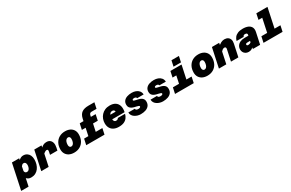

<svg xmlns="http://www.w3.org/2000/svg" viewBox="185 -2764 7370 4867"><g transform="rotate(-30 3870.5 -330.5)"><path d="M429 -575Q494 -575 539 -545.5Q584 -516 607.5 -465Q631 -414 631 -347Q631 -275 612 -210.5Q593 -146 555.5 -95.5Q518 -45 463 -16.5Q408 12 336 12Q288 12 257.5 -3.5Q227 -19 204 -44L157 179H-59L98 -563H309L302 -517Q329 -544 361.5 -559.5Q394 -575 429 -575ZM311 -163Q346 -163 367.5 -187Q389 -211 399.5 -245Q410 -279 410 -309Q410 -338 402 -358.5Q394 -379 379 -389.5Q364 -400 343 -400Q316 -400 299.5 -385Q283 -370 268 -350L244 -228Q247 -198 263.5 -180.5Q280 -163 311 -163Z M1031 -247 1048 -328Q1055 -361 1048.5 -379Q1042 -397 1015 -397Q995 -397 964 -379Q933 -361 895 -320L907 -462Q942 -496 970.5 -521.5Q999 -547 1033 -561Q1067 -575 1115 -575Q1174 -575 1213 -544.5Q1252 -514 1266 -458.5Q1280 -403 1264 -328L1247 -247ZM632 0 752 -563H963L952 -490L848 0Z M1595 12Q1514 12 1453.5 -17.5Q1393 -47 1359.5 -101.5Q1326 -156 1326 -230Q1326 -334 1367 -411.5Q1408 -489 1482.5 -532Q1557 -575 1655 -575Q1736 -575 1796.5 -545.5Q1857 -516 1890 -462Q1923 -408 1923 -334Q1923 -230 1882 -152Q1841 -74 1767 -31Q1693 12 1595 12ZM1605 -160Q1634 -160 1656 -180.5Q1678 -201 1691 -238Q1704 -275 1705 -325Q1706 -360 1690 -381.5Q1674 -403 1645 -403Q1616 -403 1593 -382.5Q1570 -362 1557 -325.5Q1544 -289 1544 -239Q1544 -215 1551.5 -197.5Q1559 -180 1572.5 -170Q1586 -160 1605 -160Z M2073 0 2207 -628Q2231 -740 2300.5 -790Q2370 -840 2496 -840H2672L2635 -668H2491Q2458 -668 2441.5 -651.5Q2425 -635 2419 -608L2289 0ZM2046 -391 2083 -563H2549L2512 -391ZM1948 0 1985 -172H2520L2483 0Z M2901 12Q2821 12 2760 -17Q2699 -46 2665 -103.5Q2631 -161 2631 -245Q2631 -308 2653 -367Q2675 -426 2717.5 -473Q2760 -520 2821.5 -547.5Q2883 -575 2963 -575Q3061 -575 3123 -535Q3185 -495 3208 -420Q3231 -345 3209 -239H2786L2814 -363L3018 -364Q3020 -390 3002.5 -407.5Q2985 -425 2953 -425Q2913 -425 2890 -402.5Q2867 -380 2857 -339Q2847 -298 2847 -242Q2847 -218 2855.5 -199Q2864 -180 2879.5 -169Q2895 -158 2915 -158Q2945 -158 2962.5 -169Q2980 -180 2987 -198H3199Q3184 -139 3149.5 -91Q3115 -43 3055 -15.5Q2995 12 2901 12Z M3544 12Q3498 12 3452.5 -1Q3407 -14 3369.5 -39Q3332 -64 3309.5 -100.5Q3287 -137 3287 -185H3475Q3478 -160 3496 -147Q3514 -134 3553 -134Q3582 -134 3601.5 -144Q3621 -154 3621 -171Q3621 -187 3600.5 -196Q3580 -205 3548 -211.5Q3516 -218 3480 -227.5Q3444 -237 3411.5 -254.5Q3379 -272 3358.5 -302Q3338 -332 3338 -380Q3338 -445 3372.5 -488.5Q3407 -532 3468 -553.5Q3529 -575 3607 -575Q3670 -575 3724 -555Q3778 -535 3813 -493.5Q3848 -452 3852 -387H3664Q3659 -407 3642 -418Q3625 -429 3598 -429Q3570 -429 3555 -420Q3540 -411 3540 -397Q3540 -382 3560.5 -374Q3581 -366 3613 -360Q3645 -354 3681.5 -345Q3718 -336 3750 -319Q3782 -302 3802.5 -272.5Q3823 -243 3823 -194Q3823 -124 3787.5 -78.5Q3752 -33 3689 -10.5Q3626 12 3544 12Z M4194 12Q4148 12 4102.5 -1Q4057 -14 4019.5 -39Q3982 -64 3959.5 -100.5Q3937 -137 3937 -185H4125Q4128 -160 4146 -147Q4164 -134 4203 -134Q4232 -134 4251.5 -144Q4271 -154 4271 -171Q4271 -187 4250.5 -196Q4230 -205 4198 -211.5Q4166 -218 4130 -227.5Q4094 -237 4061.5 -254.5Q4029 -272 4008.5 -302Q3988 -332 3988 -380Q3988 -445 4022.5 -488.5Q4057 -532 4118 -553.5Q4179 -575 4257 -575Q4320 -575 4374 -555Q4428 -535 4463 -493.5Q4498 -452 4502 -387H4314Q4309 -407 4292 -418Q4275 -429 4248 -429Q4220 -429 4205 -420Q4190 -411 4190 -397Q4190 -382 4210.5 -374Q4231 -366 4263 -360Q4295 -354 4331.5 -345Q4368 -336 4400 -319Q4432 -302 4452.5 -272.5Q4473 -243 4473 -194Q4473 -124 4437.5 -78.5Q4402 -33 4339 -10.5Q4276 12 4194 12Z M4727 0 4847 -563H5063L4943 0ZM4547 0 4584 -172H5132L5095 0ZM4700 -391 4737 -563H4955L4918 -391ZM4860 -617 4896 -785H5114L5078 -617Z M5495 12Q5414 12 5353.5 -17.5Q5293 -47 5259.5 -101.5Q5226 -156 5226 -230Q5226 -334 5267 -411.5Q5308 -489 5382.5 -532Q5457 -575 5555 -575Q5636 -575 5696.5 -545.5Q5757 -516 5790 -462Q5823 -408 5823 -334Q5823 -230 5782 -152Q5741 -74 5667 -31Q5593 12 5495 12ZM5505 -160Q5534 -160 5556 -180.5Q5578 -201 5591 -238Q5604 -275 5605 -325Q5606 -360 5590 -381.5Q5574 -403 5545 -403Q5516 -403 5493 -382.5Q5470 -362 5457 -325.5Q5444 -289 5444 -239Q5444 -215 5451.5 -197.5Q5459 -180 5472.5 -170Q5486 -160 5505 -160Z M6185 0 6256 -333Q6261 -359 6250.5 -375.5Q6240 -392 6217 -392Q6184 -392 6157.5 -371.5Q6131 -351 6090 -308L6109 -463Q6165 -522 6217 -548.5Q6269 -575 6318 -575Q6378 -575 6419 -549Q6460 -523 6476 -475.5Q6492 -428 6478 -361L6401 0ZM5832 0 5952 -563H6163L6152 -490L6048 0Z M6826 0 6837 -73 6900 -370Q6904 -389 6898 -402Q6892 -415 6878 -421.5Q6864 -428 6845 -428Q6815 -428 6799 -416.5Q6783 -405 6778 -382H6570Q6583 -438 6617.5 -481.5Q6652 -525 6711.5 -550Q6771 -575 6857 -575Q6950 -575 7012 -547.5Q7074 -520 7100 -466Q7126 -412 7109 -333L7038 0ZM6702 12Q6649 12 6612 -11.5Q6575 -35 6556.5 -71Q6538 -107 6538 -145Q6538 -207 6568.5 -253Q6599 -299 6654 -324Q6709 -349 6783 -349H6912L6881 -215L6778 -213Q6755 -212 6745 -202Q6735 -192 6735 -178Q6735 -164 6745.5 -155.5Q6756 -147 6775 -147Q6803 -147 6827.5 -157Q6852 -167 6868 -186L6862 -73Q6827 -31 6790.5 -9.5Q6754 12 6702 12Z M7307 0 7464 -740H7680L7523 0ZM7137 0 7174 -172H7732L7695 0ZM7318 -568 7354 -740H7572L7536 -568Z"/></g></svg>

Font: Azeret Mono Thin Black
Style: Italic
Weight: 900
Italic angle: -12°
Version: Version 1.002